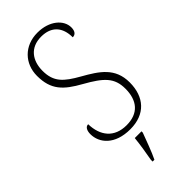

<svg xmlns="http://www.w3.org/2000/svg" viewBox="-295 -777 1051 1051"><g transform="rotate(-45 231.0 -251.5)"><path d="M235 10C351 10 414 -62 414 -174C414 -287 339 -334 249 -385C162 -434 121 -470 121 -556C121 -635 163 -694 248 -694C327 -694 368 -647 368 -569C388 -569 401 -583 401 -613C401 -670 342 -724 249 -724C147 -724 80 -652 80 -558C80 -450 129 -403 226 -349C331 -290 373 -251 373 -166C373 -75 328 -20 236 -20C141 -20 93 -82 91 -173C70 -173 61 -151 61 -126C61 -58 115 10 235 10ZM196 208V221H210C230 181 254 113 270 71V61H218C213 109 205 159 196 208Z"/></g></svg>

Font: Noto Serif Hebrew SemiCondensed ExtraLight
Style: Regular
Weight: 200
Width: 4
Designer: Monotype Design Team
Foundry: Monotype Imaging Inc.
Version: Version 2.004